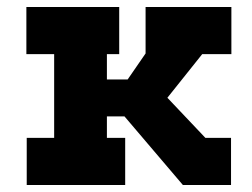

<svg xmlns="http://www.w3.org/2000/svg" viewBox="-20 -526 717 546"><path d="M638 -372H555L456 -248L564 -134H637V0H500L334 -195H284V-134H336V0H56V-134H134V-372H55V-506H319V-372H284V-300H343L394 -374V-506H638Z"/></svg>

Font: Arvo
Style: Bold
Weight: 700
Designer: Anton Koovit (Cyrillic Expansion: Cyreal)
Foundry: Anton Koovit, Yassin Baggar
Version: Version 3.000